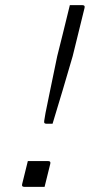

<svg xmlns="http://www.w3.org/2000/svg" viewBox="-20 -720 390 745"><path d="M184 -240H159Q154 -240 152 -243Q151 -245 151.5 -251Q152 -257 156.5 -281Q161 -305 172 -357Q183 -409 202 -502L224 -590Q231 -618 237.5 -645Q244 -672 251 -700H300Q311 -700 308 -689L262 -502Q243 -437 223.5 -371Q204 -305 184 -240ZM153 5H74Q63 5 66 -6L88 -95H167Q178 -95 175 -84Z"/></svg>

Font: Recursive Sn Lnr St Lt
Style: Italic
Weight: 300
Italic angle: -15°
Version: Version 1.079;hotconv 1.0.112;makeotfexe 2.5.65598; ttfautoh